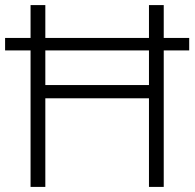

<svg xmlns="http://www.w3.org/2000/svg" viewBox="-20 -734 764 754"><path d="M100 0V-536H0V-585H100V-714H158V-585H565V-714H623V-585H723V-536H623V0H565V-348H158V0ZM158 -400H565V-536H158Z"/></svg>

Font: Noto Sans Khmer Light
Style: Regular
Weight: 300
Version: Version 2.003